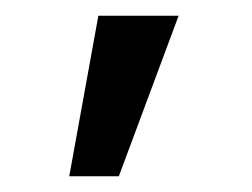

<svg xmlns="http://www.w3.org/2000/svg" viewBox="-20 -731 320 244"><path d="M68 -507 105 -711H207L131 -507Z"/></svg>

Font: Ysabeau Infant SemiBold
Style: Regular
Weight: 600
Designer: Christian Thalmann (Catharsis Fonts)
Version: Version 2.002; featfreeze: ss01,ss02,lnum